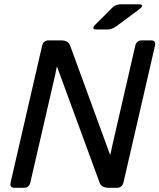

<svg xmlns="http://www.w3.org/2000/svg" viewBox="-20 -892 757 912"><path d="M437.5 -752Q409.7 -752 435.5 -777.8L511.2 -853.5Q529.3 -871.6 553.2 -871.6H635.7Q673.3 -871.6 639.2 -846.2L531.2 -766.1Q511.7 -752 489.3 -752ZM48.8 0Q24.4 0 30.8 -26.9L179.7 -673.3Q186 -700.2 210.4 -700.2H269.5Q304.2 -700.2 313 -675.8L502.4 -158.2H504.4Q508.8 -180.7 512.7 -197.3L622.1 -673.3Q628.4 -700.2 652.8 -700.2H697.8Q722.2 -700.2 715.8 -673.3L566.9 -26.9Q560.5 0 536.1 0H496.1Q461.9 0 453.1 -24.4L251.5 -573.7H249.5Q245.6 -552.2 241.7 -534.7L124.5 -26.9Q118.2 0 93.8 0Z"/></svg>

Font: Istok Web
Style: Italic
Weight: 400
Italic angle: -13°
Designer: Andrey V. Panov
Foundry: Andrey V. Panov
Version: Version 1.0.2g